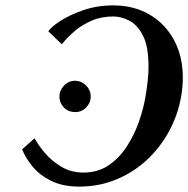

<svg xmlns="http://www.w3.org/2000/svg" viewBox="-20 -679 697 711"><path d="M259 -264Q232 -264 216 -281.5Q200 -299 200 -321Q200 -344 217 -362Q234 -380 259 -380Q280 -380 298 -363Q316 -346 316 -321Q316 -299 299.5 -281.5Q283 -264 259 -264ZM209 -515 159 -563Q167 -577 200.5 -599.5Q234 -622 286 -640.5Q338 -659 400 -659Q475 -659 533 -625.5Q591 -592 624 -531.5Q657 -471 657 -391Q657 -359 651 -323Q639 -253 605.5 -192Q572 -131 522.5 -85.5Q473 -40 409.5 -14Q346 12 274 12Q212 12 169 -9.5Q126 -31 100 -63Q74 -95 62 -126L108 -167Q120 -144 145 -114Q170 -84 206.5 -62Q243 -40 289 -40Q343 -40 383 -67.5Q423 -95 450.5 -138Q478 -181 494.5 -228.5Q511 -276 518 -317Q530 -385 530 -432Q530 -508 509 -548Q488 -588 458 -603Q428 -618 400 -618Q355 -618 319.5 -602.5Q284 -587 259.5 -566.5Q235 -546 222 -530.5Q209 -515 209 -515Z"/></svg>

Font: Libertinus Serif Semibold Italic
Style: Regular
Weight: 600
Italic angle: -11.5°
Designer: Philipp H. Poll, Khaled Hosny
Foundry: Caleb Maclennan
Version: Version 7.051;RELEASE